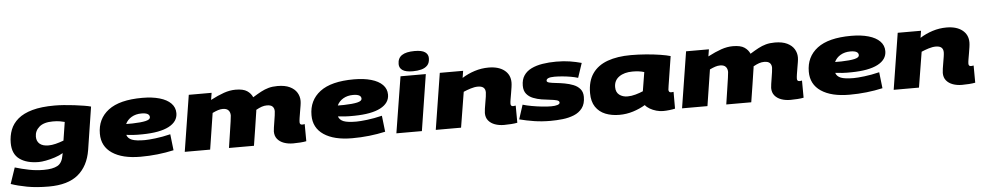

<svg xmlns="http://www.w3.org/2000/svg" viewBox="-50 -1210 9523 1860"><g transform="rotate(-5 4711.0 -279.5)"><path d="M-3 163 50 7Q116 27 186 41Q256 55 329 55Q416 55 462.5 29.5Q509 4 521 -72L525 -91Q490 -70 445 -55.5Q400 -41 357.5 -33Q315 -25 287 -25Q170 -25 101 -75Q32 -125 32 -233Q32 -301 54.5 -360Q77 -419 129.5 -463.5Q182 -508 269.5 -532.5Q357 -557 487 -557Q525 -557 575.5 -553.5Q626 -550 677.5 -543.5Q729 -537 772 -530Q815 -523 838 -516L773 -99Q748 55 649 137.5Q550 220 364 220Q244 220 153 203Q62 186 -3 163ZM571 -390Q554 -395 525.5 -400Q497 -405 457 -405Q368 -405 324 -366.5Q280 -328 280 -272Q280 -227 309.5 -202Q339 -177 395 -177Q427 -177 465.5 -186.5Q504 -196 543 -211Z M1597 -25Q1521 -8 1440 1Q1359 10 1274 10Q1098 10 999 -56.5Q900 -123 900 -246Q900 -391 1009 -474Q1118 -557 1339 -557Q1435 -557 1506.5 -536.5Q1578 -516 1617 -476.5Q1656 -437 1656 -381Q1656 -299 1568.5 -253Q1481 -207 1312 -205Q1263 -204 1224 -206.5Q1185 -209 1154 -213Q1165 -178 1204 -162.5Q1243 -147 1329 -147Q1364 -147 1432.5 -155Q1501 -163 1579 -182ZM1318 -407Q1263 -407 1222 -383Q1181 -359 1162 -318Q1176 -318 1191 -318Q1206 -318 1223 -318Q1307 -320 1352 -330.5Q1397 -341 1397 -364Q1397 -407 1318 -407Z M2758 10Q2708 10 2668 -4.5Q2628 -19 2604.5 -48Q2581 -77 2581 -121Q2581 -133 2585 -159.5Q2589 -186 2594 -217Q2599 -248 2603 -275.5Q2607 -303 2607 -316Q2607 -345 2590.5 -362Q2574 -379 2535 -379Q2510 -379 2485 -370.5Q2460 -362 2430 -345Q2430 -342 2428 -327.5Q2426 -313 2425 -309Q2415 -243 2404 -171Q2393 -99 2377 0H2134Q2145 -74 2155.5 -142Q2166 -210 2172.5 -256Q2179 -302 2179 -312Q2179 -344 2161.5 -363Q2144 -382 2107 -382Q2084 -382 2059.5 -374Q2035 -366 2006 -352L1951 0H1704L1791 -547H2013L2002 -479Q2075 -517 2133 -537Q2191 -557 2246 -557Q2321 -557 2358 -532Q2395 -507 2411 -469Q2456 -497 2492.5 -516.5Q2529 -536 2567 -546.5Q2605 -557 2654 -557Q2727 -557 2773.5 -534.5Q2820 -512 2842.5 -475Q2865 -438 2865 -394Q2865 -376 2860.5 -348Q2856 -320 2850.5 -288.5Q2845 -257 2841 -230.5Q2837 -204 2837 -189Q2837 -164 2860 -164Q2873 -164 2885 -167L2886 0Q2862 5 2826 7.5Q2790 10 2758 10Z M3655 -25Q3579 -8 3498 1Q3417 10 3332 10Q3156 10 3057 -56.5Q2958 -123 2958 -246Q2958 -391 3067 -474Q3176 -557 3397 -557Q3493 -557 3564.5 -536.5Q3636 -516 3675 -476.5Q3714 -437 3714 -381Q3714 -299 3626.5 -253Q3539 -207 3370 -205Q3321 -204 3282 -206.5Q3243 -209 3212 -213Q3223 -178 3262 -162.5Q3301 -147 3387 -147Q3422 -147 3490.5 -155Q3559 -163 3637 -182ZM3376 -407Q3321 -407 3280 -383Q3239 -359 3220 -318Q3234 -318 3249 -318Q3264 -318 3281 -318Q3365 -320 3410 -330.5Q3455 -341 3455 -364Q3455 -407 3376 -407Z M4007 -779Q4077 -779 4108 -757.5Q4139 -736 4139 -699Q4139 -653 4116 -628.5Q4093 -604 4055.5 -594.5Q4018 -585 3974 -585Q3905 -585 3873.5 -606.5Q3842 -628 3842 -666Q3842 -724 3883 -751.5Q3924 -779 4007 -779ZM3762 0 3850 -547H4096L4010 0Z M4232 -547H4459L4448 -479Q4505 -515 4571 -536Q4637 -557 4706 -557Q4804 -557 4860 -513Q4916 -469 4916 -394Q4916 -376 4912 -348Q4908 -320 4902.5 -289Q4897 -258 4892.5 -231Q4888 -204 4888 -189Q4888 -164 4912 -164Q4924 -164 4937 -167L4938 0Q4913 5 4877.5 7.5Q4842 10 4809 10Q4760 10 4720 -4.5Q4680 -19 4656.5 -48Q4633 -77 4633 -121Q4633 -136 4637 -163Q4641 -190 4646.5 -221Q4652 -252 4656 -278.5Q4660 -305 4660 -320Q4660 -382 4588 -382Q4555 -382 4517 -370Q4479 -358 4447 -344L4391 0H4145Z M4959 -31 5004 -170Q5040 -159 5089.5 -150Q5139 -141 5189.5 -135.5Q5240 -130 5279 -130Q5317 -130 5340 -137.5Q5363 -145 5363 -159Q5363 -176 5338.5 -183Q5314 -190 5275 -194Q5236 -198 5192.5 -205Q5149 -212 5110 -227.5Q5071 -243 5046.5 -273Q5022 -303 5022 -353Q5022 -412 5048.5 -451.5Q5075 -491 5122 -514Q5169 -537 5231 -547Q5293 -557 5364 -557Q5439 -557 5497.5 -547.5Q5556 -538 5610 -523L5563 -382Q5532 -392 5491 -399Q5450 -406 5409 -409.5Q5368 -413 5335 -413Q5256 -413 5256 -380Q5256 -367 5281 -361Q5306 -355 5345.5 -351Q5385 -347 5429 -339Q5473 -331 5512.5 -315.5Q5552 -300 5577 -270.5Q5602 -241 5602 -194Q5602 -126 5571 -85Q5540 -44 5489 -23.5Q5438 -3 5378.5 3.5Q5319 10 5261 10Q5177 10 5103 -1.5Q5029 -13 4959 -31Z M6356 10Q6323 10 6289.5 0.5Q6256 -9 6227.5 -25.5Q6199 -42 6183 -63Q6130 -31 6065 -10.5Q6000 10 5930 10Q5855 10 5795 -14Q5735 -38 5700 -90Q5665 -142 5665 -224Q5665 -341 5716.5 -414.5Q5768 -488 5863.5 -522.5Q5959 -557 6091 -557Q6162 -557 6237 -551Q6312 -545 6375 -535Q6438 -525 6474 -514Q6456 -398 6445 -329.5Q6434 -261 6429 -228.5Q6424 -196 6424 -191Q6424 -164 6449 -164Q6460 -164 6472 -166V-3Q6452 2 6418.5 6Q6385 10 6356 10ZM6176 -198 6206 -382Q6181 -390 6152.5 -393.5Q6124 -397 6093 -397Q6012 -397 5962 -361.5Q5912 -326 5912 -261Q5912 -211 5944.5 -186Q5977 -161 6025 -161Q6062 -161 6103 -172.5Q6144 -184 6176 -198Z M7594 10Q7544 10 7504 -4.5Q7464 -19 7440.5 -48Q7417 -77 7417 -121Q7417 -133 7421 -159.5Q7425 -186 7430 -217Q7435 -248 7439 -275.5Q7443 -303 7443 -316Q7443 -345 7426.5 -362Q7410 -379 7371 -379Q7346 -379 7321 -370.5Q7296 -362 7266 -345Q7266 -342 7264 -327.5Q7262 -313 7261 -309Q7251 -243 7240 -171Q7229 -99 7213 0H6970Q6981 -74 6991.5 -142Q7002 -210 7008.5 -256Q7015 -302 7015 -312Q7015 -344 6997.5 -363Q6980 -382 6943 -382Q6920 -382 6895.5 -374Q6871 -366 6842 -352L6787 0H6540L6627 -547H6849L6838 -479Q6911 -517 6969 -537Q7027 -557 7082 -557Q7157 -557 7194 -532Q7231 -507 7247 -469Q7292 -497 7328.5 -516.5Q7365 -536 7403 -546.5Q7441 -557 7490 -557Q7563 -557 7609.5 -534.5Q7656 -512 7678.5 -475Q7701 -438 7701 -394Q7701 -376 7696.5 -348Q7692 -320 7686.5 -288.5Q7681 -257 7677 -230.5Q7673 -204 7673 -189Q7673 -164 7696 -164Q7709 -164 7721 -167L7722 0Q7698 5 7662 7.5Q7626 10 7594 10Z M8491 -25Q8415 -8 8334 1Q8253 10 8168 10Q7992 10 7893 -56.5Q7794 -123 7794 -246Q7794 -391 7903 -474Q8012 -557 8233 -557Q8329 -557 8400.5 -536.5Q8472 -516 8511 -476.5Q8550 -437 8550 -381Q8550 -299 8462.5 -253Q8375 -207 8206 -205Q8157 -204 8118 -206.5Q8079 -209 8048 -213Q8059 -178 8098 -162.5Q8137 -147 8223 -147Q8258 -147 8326.5 -155Q8395 -163 8473 -182ZM8212 -407Q8157 -407 8116 -383Q8075 -359 8056 -318Q8070 -318 8085 -318Q8100 -318 8117 -318Q8201 -320 8246 -330.5Q8291 -341 8291 -364Q8291 -407 8212 -407Z M8685 -547H8912L8901 -479Q8958 -515 9024 -536Q9090 -557 9159 -557Q9257 -557 9313 -513Q9369 -469 9369 -394Q9369 -376 9365 -348Q9361 -320 9355.5 -289Q9350 -258 9345.5 -231Q9341 -204 9341 -189Q9341 -164 9365 -164Q9377 -164 9390 -167L9391 0Q9366 5 9330.5 7.5Q9295 10 9262 10Q9213 10 9173 -4.5Q9133 -19 9109.5 -48Q9086 -77 9086 -121Q9086 -136 9090 -163Q9094 -190 9099.5 -221Q9105 -252 9109 -278.5Q9113 -305 9113 -320Q9113 -382 9041 -382Q9008 -382 8970 -370Q8932 -358 8900 -344L8844 0H8598Z"/></g></svg>

Font: Georama ExtraExtended ExtraBold
Style: Italic
Weight: 800
Width: 8
Italic angle: -9°
Designer: Jean-Baptiste Levee
Foundry: Production Type
Version: Version 1.000